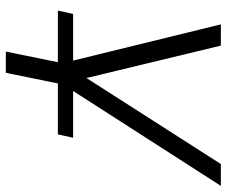

<svg xmlns="http://www.w3.org/2000/svg" viewBox="-78 -486 759 642"><g transform="rotate(90 301.0 -165.5)"><path d="M16 20 27 -31H441L430 20ZM270 -32 224 194H153L199 -32ZM199 34 62 -525H133L251 -36H216L529 -525H602L243 34Z"/></g></svg>

Font: MOST Montserrat
Style: Italic
Weight: 400
Italic angle: -11.3°
Designer: Julieta Ulanovsky
Foundry: Julieta Ulanovsky
Version: Version 8.000;March 11, 2024;FontCreator 15.0.0.2926 64-bit